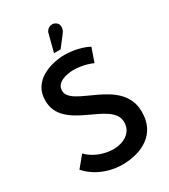

<svg xmlns="http://www.w3.org/2000/svg" viewBox="-219 -1003 983 1117"><g transform="rotate(-30 273.0 -444.0)"><path d="M346 -824Q355 -836 357.5 -849.5Q360 -863 356 -875Q352 -887 339 -894Q326 -902 312 -899.5Q298 -897 287.5 -888Q277 -879 274 -865L244 -749H288ZM419 -581 451 -673Q427 -686 400 -694Q373 -702 346 -706Q319 -710 291 -710Q253 -710 213 -700.5Q173 -691 138.5 -670.5Q104 -650 83 -616.5Q62 -583 62 -535Q62 -496 76 -466.5Q90 -437 114 -414.5Q138 -392 168 -374.5Q198 -357 229.5 -342.5Q261 -328 291 -313.5Q321 -299 345 -282.5Q369 -266 383 -245.5Q397 -225 397 -198Q397 -171 386 -151Q375 -131 356 -118Q337 -105 314 -98.5Q291 -92 267 -92Q236 -92 204.5 -100Q173 -108 144.5 -123.5Q116 -139 94 -162L33 -88Q62 -55 99.5 -33Q137 -11 179.5 0.5Q222 12 265 12Q315 12 360 0Q405 -12 440.5 -37.5Q476 -63 496 -103Q516 -143 516 -199Q516 -242 501.5 -275Q487 -308 463 -333Q439 -358 408.5 -377Q378 -396 345.5 -411.5Q313 -427 282.5 -440.5Q252 -454 228 -468Q204 -482 189.5 -498.5Q175 -515 175 -536Q175 -557 186.5 -571Q198 -585 216 -593Q234 -601 253.5 -604.5Q273 -608 289 -608Q312 -608 334 -605Q356 -602 377.5 -596Q399 -590 419 -581Z"/></g></svg>

Font: Advent Pro
Style: Bold
Weight: 700
Designer: VivaRado, Andreas Kalpakidis
Foundry: VivaRado, Andreas Kalpakidis
Version: Version 3.000